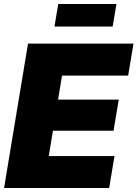

<svg xmlns="http://www.w3.org/2000/svg" viewBox="-20 -947 692 967"><path d="M0.5 0 121.1 -727.5H652.3L625.5 -566.4H292.5L272.5 -445.3H578.1L551.8 -288.6H246.6L225.6 -161.1H556.6L529.8 0ZM566.4 -926.8 547.4 -813.5H254.4L273.4 -926.8Z"/></svg>

Font: Inter 17pt Black
Style: Italic
Weight: 900
Italic angle: -9.3988°
Version: Version 4.001;git-66647c0bb